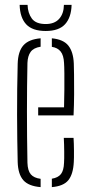

<svg xmlns="http://www.w3.org/2000/svg" viewBox="-20 -762 369 787"><path d="M52.5 -98Q51.5 -141 50.8 -190Q50 -239 50 -291.2Q50 -343.5 50.5 -396.8Q51 -450 52.5 -501Q54 -551.5 76 -576.2Q98 -601 146.5 -605V-570.5Q117.5 -566 105.5 -549.2Q93.5 -532.5 92.5 -504Q91.5 -458 91 -408Q90.5 -358 90.5 -305.8Q90.5 -253.5 91 -200.5Q91.5 -147.5 92.5 -95Q93.5 -62.5 106.2 -47.5Q119 -32.5 146.5 -29V5Q97 1 75.5 -23.5Q54 -48 52.5 -98ZM192.5 5V-29.5Q218 -33.5 229.8 -48.5Q241.5 -63.5 242.5 -95Q243.5 -110 243.2 -139.8Q243 -169.5 241.5 -197H281.5Q283 -174 283.2 -144Q283.5 -114 282.5 -98Q280 -48 260.2 -23.5Q240.5 1 192.5 5ZM136.5 -289V-322H242.5Q243.5 -357.5 243.8 -394.8Q244 -432 243.8 -461.8Q243.5 -491.5 242.5 -504Q241 -535.5 228.5 -551Q216 -566.5 192.5 -570V-605Q240 -600.5 260.2 -575Q280.5 -549.5 282.5 -502Q283 -491 283.5 -456.2Q284 -421.5 283.8 -376.2Q283.5 -331 281.5 -289ZM167.5 -635Q113 -635 87.5 -662.2Q62 -689.5 60.5 -742H93Q94 -708.5 110.5 -686Q127 -663.5 167.5 -663.5Q203.5 -663.5 222.5 -684.8Q241.5 -706 242 -742H273.5Q272 -690.5 246.8 -662.8Q221.5 -635 167.5 -635Z"/></svg>

Font: Big Shoulders Stencil Text SC Thin
Style: Regular
Weight: 100
Designer: Patric King
Foundry: XO Type Co
Version: Version 2.001